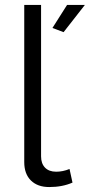

<svg xmlns="http://www.w3.org/2000/svg" viewBox="-20 -750 363 776"><path d="M323 -730 237 -620 192 -637 251 -730ZM78 -95V-730H146V-118Q146 -89 162 -72.5Q178 -56 207 -56Q234 -56 261 -67L273 -12Q232 6 179 6Q132 6 105 -20.5Q78 -47 78 -95Z"/></svg>

Font: Raleway
Style: Regular
Weight: 400
Designer: Matt McInerney, Pablo Impallari, Rodrigo Fuenzalida
Foundry: Matt McInerney, Pablo Impallari, Rodrigo Fuenzalida
Version: Version 1.000;PS 001.001;hotconv 1.0.56; ttfautohint (v1.5)